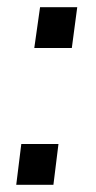

<svg xmlns="http://www.w3.org/2000/svg" viewBox="-20 -515 266 532"><path d="M194 -495H91L75 -382H179ZM142 -116H39L25 -3H128Z"/></svg>

Font: United Sans
Style: Italic
Weight: 400
Italic angle: -8°
Designer: Pablo Impallari, Rodrigo Fuenzalida (Modified by Dan O. Williams)
Version: Version 1.000;PS 001.000;hotconv 1.0.88;makeotf.lib2.5.64775